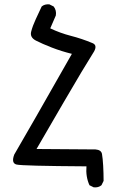

<svg xmlns="http://www.w3.org/2000/svg" viewBox="-20 -764 540 875"><path d="M407.2 89.8 387.7 80.1Q370.1 41 374 -5.9Q80.1 -7.8 55.2 -14.2Q30.3 -20.5 44.9 -59.6Q111.3 -172.9 307.6 -518.6Q259.8 -530.3 215.8 -547.4Q171.9 -564.5 143.6 -579.1Q115.2 -593.8 122.1 -620.1Q128.9 -646.5 142.6 -675.8Q156.2 -705.1 169.9 -734.4Q183.6 -746.1 205.1 -744.1L224.6 -734.4Q238.3 -716.8 234.4 -693.4L209 -634.8Q253.9 -613.3 303.2 -600.6Q352.5 -587.9 399.4 -568.4Q424.8 -559.6 409.2 -530.3Q362.3 -456.1 269 -295.9Q175.8 -135.7 146.5 -85L415 -83Q441.4 -81.1 444.8 -62Q448.2 -43 450.2 -8.8Q452.1 25.4 452.1 60.5L442.4 80.1Q428.7 91.8 407.2 89.8Z"/></svg>

Font: JasonHandwriting1
Style: Regular
Weight: 400
Version: Version 1.48.20